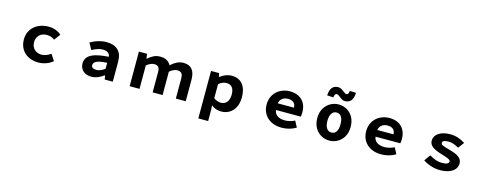

<svg xmlns="http://www.w3.org/2000/svg" viewBox="-30 -1834 7692 3039"><g transform="rotate(15 3815.5 -314.5)"><path d="M234 -283Q234 -373 278 -440.5Q322 -508 397 -543.5Q472 -579 561 -579Q627 -579 681 -558.5Q735 -538 772 -503L697 -402Q642 -445 570 -445Q493 -445 447 -400Q401 -355 401 -283Q401 -212 446 -166.5Q491 -121 565 -121Q637 -121 716 -176L783 -72Q734 -31 672 -9.5Q610 12 549 12Q456 12 385 -24Q314 -60 274 -127Q234 -194 234 -283Z M1229 -157Q1229 -219 1267 -263Q1305 -306 1387.5 -331Q1470 -356 1604 -364Q1601 -405 1569.5 -428Q1538 -451 1482 -451Q1444 -451 1402 -437Q1360 -423 1308 -396L1248 -504Q1381 -580 1513 -580Q1635 -580 1701 -516.5Q1767 -453 1767 -326V0H1635L1623 -65H1618Q1573 -30 1520.5 -9Q1468 12 1415 12Q1359 12 1317 -9.5Q1275 -31 1252 -69.5Q1229 -108 1229 -157ZM1604 -169V-266Q1513 -261 1471 -249Q1425 -236 1404.5 -216Q1384 -196 1384 -169Q1384 -141 1405.5 -127Q1427 -113 1467 -113Q1534 -113 1604 -169Z M2043 -567H2176L2187 -491H2192Q2240 -533 2287 -555.5Q2334 -578 2394 -578Q2517 -578 2567 -483Q2614 -527 2665 -552.5Q2716 -578 2774 -578Q2962 -578 2962 -351V0H2800V-330Q2800 -390 2777 -414.5Q2754 -439 2707 -439Q2679 -439 2647 -424.5Q2615 -410 2583 -383V0H2420V-330Q2420 -391 2398.5 -415Q2377 -439 2328 -439Q2302 -439 2269 -424.5Q2236 -410 2205 -383V0H2043Z M3225 -567H3358L3369 -508H3373Q3413 -540 3463.5 -559.5Q3514 -579 3564 -579Q3680 -579 3742.5 -502Q3805 -425 3805 -291Q3805 -194 3771 -127Q3737 -60 3678 -24Q3619 12 3545 12Q3450 12 3381 -45L3386 38V211H3225ZM3638 -289Q3638 -366 3606.5 -406Q3575 -446 3512 -446Q3481 -446 3448 -432.5Q3415 -419 3386 -393V-164Q3412 -142 3444 -131.5Q3476 -121 3504 -121Q3564 -121 3601 -164.5Q3638 -208 3638 -289Z M4212 -283Q4212 -372 4253.5 -439.5Q4295 -507 4365 -543Q4435 -579 4516 -579Q4602 -579 4664 -545.5Q4726 -512 4758.5 -451Q4791 -390 4791 -309Q4791 -271 4784 -236H4378Q4385 -177 4431.5 -145Q4478 -113 4556 -113Q4636 -113 4715 -153L4769 -52Q4720 -21 4658.5 -4.5Q4597 12 4534 12Q4439 12 4366 -24.5Q4293 -61 4252.5 -127.5Q4212 -194 4212 -283ZM4518 -456Q4461 -456 4424 -427Q4387 -398 4377 -345H4643Q4643 -396 4612 -426Q4581 -456 4518 -456Z M5182 -21Q5117 -57 5079.5 -124.5Q5042 -192 5042 -282Q5042 -376 5081 -442Q5119 -507 5181.5 -542.5Q5244 -578 5316 -578Q5388 -578 5450.5 -543.5Q5513 -509 5551 -442Q5589 -375 5589 -282Q5589 -190 5551 -123Q5513 -57 5450.5 -21.5Q5388 14 5316 14Q5246 14 5182 -21ZM5423 -282Q5423 -362 5395.5 -404Q5368 -446 5316 -446Q5265 -446 5236.5 -402.5Q5208 -359 5208 -282Q5208 -206 5236 -162Q5264 -118 5316 -118Q5368 -118 5395.5 -160Q5423 -202 5423 -282ZM5301 -697Q5281 -713 5268.5 -720.5Q5256 -728 5243 -728Q5209 -728 5203 -663L5101 -669Q5107 -840 5239 -840Q5265 -840 5286.5 -828.5Q5308 -817 5334 -796Q5352 -781 5364.5 -774Q5377 -767 5389 -767Q5406 -767 5416 -782Q5426 -797 5429 -830L5531 -826Q5525 -654 5392 -654Q5368 -654 5348.5 -664.5Q5329 -675 5301 -697Z M5843 -283Q5843 -372 5884.5 -439.5Q5926 -507 5996 -543Q6066 -579 6147 -579Q6233 -579 6295 -545.5Q6357 -512 6389.5 -451Q6422 -390 6422 -309Q6422 -271 6415 -236H6009Q6016 -177 6062.5 -145Q6109 -113 6187 -113Q6267 -113 6346 -153L6400 -52Q6351 -21 6289.5 -4.5Q6228 12 6165 12Q6070 12 5997 -24.5Q5924 -61 5883.5 -127.5Q5843 -194 5843 -283ZM6149 -456Q6092 -456 6055 -427Q6018 -398 6008 -345H6274Q6274 -396 6243 -426Q6212 -456 6149 -456Z M6851 -74 6923 -175Q6977 -142 7027 -124.5Q7077 -107 7132 -107Q7190 -107 7217 -122Q7243 -137 7243 -158Q7243 -181 7206 -198.5Q7169 -216 7089 -239Q7037 -253 6991 -275Q6884 -323 6884 -405Q6884 -457 6916.5 -496.5Q6949 -536 7008 -557.5Q7067 -579 7145 -579Q7274 -579 7389 -503L7316 -405Q7225 -460 7149 -460Q7096 -460 7071.5 -448Q7047 -436 7047 -412Q7047 -388 7082.5 -373Q7118 -358 7194 -338Q7251 -323 7300 -302Q7350 -280 7377 -247.5Q7404 -215 7404 -168Q7404 -117 7373 -77Q7340 -35 7277.5 -11.5Q7215 12 7127 12Q7053 12 6979 -12Q6905 -36 6851 -74Z"/></g></svg>

Font: Merged Yaku Han JP ExtraBold
Style: Regular
Weight: 800
Designer: Ryoko NISHIZUKA 西塚涼子 (kana, bopomofo & ideographs); Paul D. Hunt (Latin, Greek & Cyrillic); Sandoll Communications 산돌커뮤니
Foundry: Adobe
Version: Version 2.004